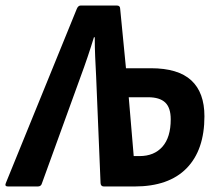

<svg xmlns="http://www.w3.org/2000/svg" viewBox="-48 -675 776 695"><path d="M-19 0Q-32 0 -27 -12L230 -643Q235 -655 244 -655H375Q387 -655 387 -643L408 -428H498Q597 -428 644.5 -384Q692 -340 692 -254Q692 -132 627.5 -66Q563 0 439 0H328Q317 0 316 -12L300 -398Q298 -434 296.5 -469.5Q295 -505 295 -540H292Q281 -504 269 -468.5Q257 -433 244 -398L104 -12Q101 0 89 0ZM436 -110H457Q510 -110 540 -144Q570 -178 570 -243Q570 -285 550 -304Q530 -323 488 -323H418Z"/></svg>

Font: Sofia Sans Condensed ExtraBold
Style: Italic
Weight: 800
Italic angle: -9°
Version: Version 4.100